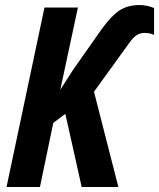

<svg xmlns="http://www.w3.org/2000/svg" viewBox="-20 -744 633 764"><path d="M6 0 157 -714H290L220 -387L272 -468L386 -630Q423 -681 455.5 -702.5Q488 -724 536 -724Q551 -724 566.5 -720.5Q582 -717 593 -712V-605Q587 -608 577.5 -610.5Q568 -613 555 -613Q537 -613 523 -603.5Q509 -594 495 -574L354 -379L451 0H305L240 -291L192 -255L139 0Z"/></svg>

Font: Noto Sans Condensed
Style: Bold Italic
Weight: 700
Width: 3
Italic angle: -12°
Designer: Monotype Design Team
Foundry: Monotype Imaging Inc.
Version: Version 2.013; ttfautohint (v1.8.4.7-5d5b)